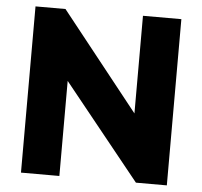

<svg xmlns="http://www.w3.org/2000/svg" viewBox="-51 -763 861 817"><g transform="rotate(5 379.5 -355.0)"><path d="M691 0V-710H527V-293L196 -710H68V0H232V-406L559 0Z"/></g></svg>

Font: RT Raleway ExtraBold
Style: Regular
Weight: 400
Designer: Matt McInerney, Pablo Impallari, Rodrigo Fuenzalida — Edited by Milan Moffatt in April 2016
Foundry: Matt McInerney, Pablo Impallari, Rodrigo Fuenzalida — Edited by Milan Moffatt in April 2016
Version: Version 3.001